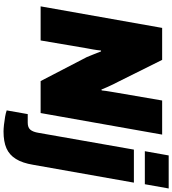

<svg xmlns="http://www.w3.org/2000/svg" viewBox="36 -801 975 1087"><g transform="rotate(90 523.5 -257.5)"><path d="M16 0 138 -688H319L441 -443Q449 -428 457.5 -410.5Q466 -393 473.5 -376Q481 -359 487 -344L492 -346Q494 -368 498 -390Q502 -412 505 -432L549 -688H742L620 0H439L303 -262Q296 -279 287 -301.5Q278 -324 271 -342H266Q264 -320 260 -297Q256 -274 253 -259L209 0ZM836 -590 860 -725H1047L1023 -590ZM724 210Q710 210 686.5 207.5Q663 205 640.5 201Q618 197 605 192L626 73H675Q702 73 714.5 58Q727 43 732 12L827 -528H1014L913 42Q903 103 880 140Q857 177 819.5 193.5Q782 210 724 210Z"/></g></svg>

Font: Archivo SemiCondensed Black
Style: Italic
Weight: 900
Width: 4
Italic angle: -10°
Designer: Hector Gatti
Foundry: Omnibus-Type
Version: Version 2.001